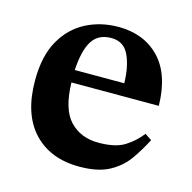

<svg xmlns="http://www.w3.org/2000/svg" viewBox="-80 -565 656 656"><g transform="rotate(15 248.0 -237.0)"><path d="M255 11Q152 11 92.5 -52.5Q33 -116 33 -235Q33 -321 64 -376Q95 -431 147 -458Q199 -485 262 -485Q352 -485 407 -428Q462 -371 464 -260H155Q157 -166 195.5 -125.5Q234 -85 297 -85Q356 -85 388.5 -105Q421 -125 445 -156L469 -140Q449 -101 424.5 -66.5Q400 -32 360 -10.5Q320 11 255 11ZM155 -304H330Q329 -363 310.5 -402.5Q292 -442 248 -442Q202 -442 180.5 -408Q159 -374 155 -304Z"/></g></svg>

Font: STIX Two Text SemiBold
Style: Regular
Weight: 600
Designer: Ross Mills, John Hudson & Paul Hanslow, Tiro Typeworks Ltd; with prior portions MicroPress Inc., and Coen Hoffman.
Foundry: Tiro Typeworks Ltd
Version: Version 2.13 b171